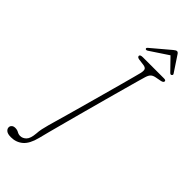

<svg xmlns="http://www.w3.org/2000/svg" viewBox="-385 -903 1101 1101"><g transform="rotate(45 165.0 -352.5)"><path d="M288.5 -629Q286 -621.5 276 -585.8Q266 -550 251 -495.8Q236 -441.5 218.2 -376.8Q200.5 -312 182.5 -245.5Q164.5 -179 148.5 -119.2Q132.5 -59.5 120.8 -15.2Q109 29 104.5 48.5Q89.5 108 59.5 133.8Q29.5 159.5 -12.5 159.5Q-38.5 159.5 -50.2 150.2Q-62 141 -62 128Q-62 118 -54.2 110.8Q-46.5 103.5 -32 103.5Q-17 103.5 -5.2 110.2Q6.5 117 19.5 117Q39.5 117 55.8 100.8Q72 84.5 75.5 40.5Q76.5 21.5 80.5 2.2Q84.5 -17 91.5 -42Q93 -47.5 102.2 -79.8Q111.5 -112 125.5 -161.8Q139.5 -211.5 155.8 -270.5Q172 -329.5 188.5 -389Q205 -448.5 219 -499.8Q233 -551 242.2 -585.8Q251.5 -620.5 253.5 -629Q258 -651 253 -659.8Q248 -668.5 231 -671L193 -676Q176 -678.5 176 -689.5Q176.5 -700 199 -700H369.5Q385 -700 385 -691Q384.5 -680.5 366.5 -677L330 -670Q313 -666.5 303.8 -657.5Q294.5 -648.5 288.5 -629ZM386 -744Q380 -740.5 372.5 -748L302.5 -820L194 -748Q182.5 -740 177 -745Q171.5 -750.5 180 -758L292.5 -853Q305 -863.5 312 -863.5Q320 -863.5 326.5 -853L389.5 -758Q395 -750 386 -744Z"/></g></svg>

Font: Fraunces 72pt SuperSoft Thin
Style: Italic
Weight: 100
Italic angle: -16°
Version: Version 1.000;[b76b70a41]